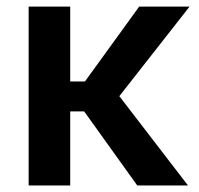

<svg xmlns="http://www.w3.org/2000/svg" viewBox="-20 -566 606 586"><path d="M194.3 -545.9V-317.4H239.3L404.8 -545.9H558.6L344.2 -272.5L553.7 0H398.9L236.8 -226.1H194.3V0H67.4V-545.9Z"/></svg>

Font: Inter SemiBold
Style: Regular
Weight: 600
Designer: Rasmus Andersson
Foundry: rsms
Version: Version 4.001;git-9221beed3